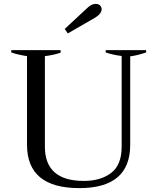

<svg xmlns="http://www.w3.org/2000/svg" viewBox="-20 -958 810 988"><path d="M313 -809C313 -809 329 -786 329 -786C329 -786 471 -868 471 -868C492 -881 503 -896 503 -911C503 -918 500 -925 495 -930C490 -935 482 -938 472 -938C457 -938 442 -930 427 -915C427 -915 313 -809 313 -809ZM119 -213C119 -64 209 10 388 10C563 10 650 -64 650 -213C650 -213 650 -668 650 -668C674 -671 701 -678 732 -688C732 -688 732 -700 732 -700C732 -700 524 -700 524 -700C524 -700 524 -688 524 -688C551 -679 579 -673 606 -670C606 -670 606 -203 606 -203C606 -141 588 -96 553 -69C517 -41 470 -27 411 -27C278 -27 211 -86 211 -203C211 -203 211 -669 211 -669C242 -673 269 -679 292 -687C292 -687 292 -700 292 -700C292 -700 38 -700 38 -700C38 -700 38 -688 38 -688C61 -680 88 -674 119 -669C119 -669 119 -213 119 -213Z"/></svg>

Font: BUSH 25 TRIRONG
Style: Regular
Weight: 400
Designer: Katatrad Team
Foundry: CadsonDemak